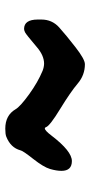

<svg xmlns="http://www.w3.org/2000/svg" viewBox="179 -670 351 749"><g transform="rotate(90 354.5 -295.5)"><path d="M646.5 -359.9Q646.5 -340.3 639.2 -315.2Q631.8 -290 599.9 -249.5Q567.9 -209 566.4 -199.7Q556.2 -161.6 513.2 -144.5Q503.4 -140.6 481.9 -140.6Q429.7 -140.6 406.2 -180.7Q396 -198.7 348.1 -233.4Q300.8 -267.6 256.3 -286.1Q242.7 -291.5 228.5 -292Q196.3 -292 163.1 -263.2Q114.3 -221.7 106.2 -217.8Q98.1 -213.9 92.8 -213.9Q56.6 -213.9 56.2 -266.6V-281.2Q56.2 -323.2 86.9 -350.8Q117.7 -378.4 164.6 -414.8Q211.4 -451.2 230.5 -451.2Q272.9 -451.2 305.7 -423.3Q338.4 -395.5 405 -354.7Q471.7 -314 476.1 -299.3Q477.5 -294.9 481 -294.9Q489.3 -294.9 509.3 -321.3Q569.8 -400.4 608.2 -400.4Q646.5 -400.4 646.5 -359.9Z"/></g></svg>

Font: Drukaatie burti
Style: Bold
Weight: 700
Version: Version 0.14